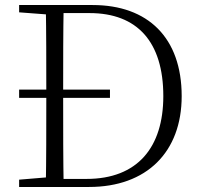

<svg xmlns="http://www.w3.org/2000/svg" viewBox="-20 -743 802 763"><path d="M417 -354V-387H56V-354ZM56 0H198V-40H188L56 -29ZM162 0H233C231 -110 231 -221 231 -357V-383C231 -502 231 -614 233 -723H162C164 -613 164 -502 164 -383V-357C164 -221 164 -110 162 0ZM198 0H334C563 0 702 -139 702 -361C702 -593 568 -723 348 -723H198V-691H336C526 -691 629 -576 629 -361C629 -158 527 -32 324 -32H198ZM56 -694 188 -684H198V-723H56Z"/></svg>

Font: Source Han Serif CN VF
Style: Regular
Weight: 250
Designer: Ryoko NISHIZUKA 西塚涼子 (kana & ideographs); Frank Grießhammer (Latin, Greek & Cyrillic); Wenlong ZHANG 张文龙 (bopomofo); San
Foundry: Adobe
Version: Version 2.002;hotconv 1.1.0;makeotfexe 2.6.0